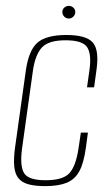

<svg xmlns="http://www.w3.org/2000/svg" viewBox="-20 -624 374 653"><path d="M134 9Q100 9 77.5 3Q55 -3 43 -17.5Q31 -32 28.5 -57.5Q26 -83 31 -121L68 -385Q78 -454 108 -479.5Q138 -505 206 -505Q273 -505 295.5 -479.5Q318 -454 308 -385L300 -327H276L284 -384Q292 -438 277 -462.5Q262 -487 203 -487Q145 -487 122.5 -462.5Q100 -438 92 -384L55 -119Q47 -59 62 -35Q77 -11 135 -11Q194 -11 216 -35Q238 -59 247 -119L255 -173H279L272 -121Q265 -70 250 -42Q235 -14 207 -2.5Q179 9 134 9ZM214 -561Q205 -561 198.5 -567.5Q192 -574 192 -583Q192 -592 198.5 -598Q205 -604 214 -604Q223 -604 229.5 -598Q236 -592 236 -583Q236 -574 229.5 -567.5Q223 -561 214 -561Z"/></svg>

Font: Alumni Sans Thin Thin
Style: Italic
Weight: 250
Italic angle: -8°
Version: Version 1.016